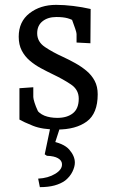

<svg xmlns="http://www.w3.org/2000/svg" viewBox="-20 -523 470 790"><path d="M215 10Q154 10 115.5 -5.5Q77 -21 60 -31V-160L117 -164V-124Q117 -117 122 -101Q127 -85 135 -68Q143 -51 151 -39L122 -82Q140 -56 163 -47Q186 -38 216 -38Q256 -38 280 -57Q304 -76 304 -117Q304 -154 272 -175.5Q240 -197 198 -217Q173 -229 148 -242.5Q123 -256 102.5 -273.5Q82 -291 69.5 -315Q57 -339 57 -372Q57 -434 101.5 -468.5Q146 -503 211 -503Q244 -503 281 -498.5Q318 -494 353 -486L352 -345L295 -348V-383Q295 -389 289.5 -405Q284 -421 277.5 -438.5Q271 -456 267 -466L301 -429Q276 -443 258 -448Q240 -453 212 -453Q177 -453 155 -435.5Q133 -418 133 -386Q133 -351 165 -329.5Q197 -308 239 -289Q265 -277 290 -263Q315 -249 336 -231.5Q357 -214 369.5 -190.5Q382 -167 382 -135Q382 -56 337 -23Q292 10 215 10ZM144 247 137 212Q178 210 207.5 192Q237 174 235 151Q234 137 218.5 128Q203 119 173 118L164 112L191 -17H233L196 97L182 56Q242 66 265 92.5Q288 119 288 146Q288 163 278 183.5Q268 204 248 220Q230 233 204.5 240Q179 247 144 247Z"/></svg>

Font: Andada Pro
Style: Regular
Weight: 400
Designer: Carolina Giovagnoli
Foundry: Huerta Tipografica
Version: Version 3.003